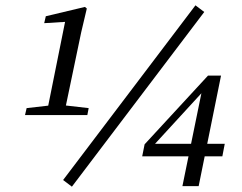

<svg xmlns="http://www.w3.org/2000/svg" viewBox="-20 -686 910 721"><path d="M250 15 747 -641 714 -666 217 -10 250 15ZM308 -254 313 -280 217 -291H176L80 -280L74 -254H308ZM220 -254 285 -565 306 -654 299 -660 152 -625 146 -599 243 -605 228 -622 154 -254H220ZM815 -99 824 -146H552L553 -136L753 -354H740L665 13H726L810 -402H761L523 -144L514 -99H815Z"/></svg>

Font: Source Serif Variable
Style: Italic
Weight: 389
Italic angle: -12°
Designer: Frank Grießhammer
Foundry: Adobe Systems Incorporated
Version: Version 3.001;hotconv 1.0.111;makeotfexe 2.5.65597